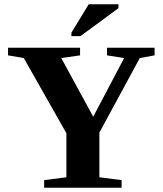

<svg xmlns="http://www.w3.org/2000/svg" viewBox="-20 -878 762 898"><path d="M444.8 -257.8V-48.8L548.8 -35.6V0H186.5V-35.6L290.5 -48.8V-254.9L91.3 -606.4L17.6 -619.1V-654.8H354.5V-619.1L266.6 -606.4L416 -332L560.5 -606.4L480.5 -619.1V-654.8H703.1V-619.1L633.8 -606.4ZM314 -709V-725.1L395 -857.9H534.2V-839.8L356 -709Z"/></svg>

Font: Liberation Serif
Style: Bold
Weight: 700
Designer: Steve Matteson
Foundry: Ascender Corporation
Version: Version 2.1.5